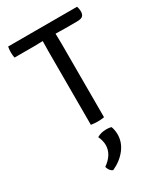

<svg xmlns="http://www.w3.org/2000/svg" viewBox="-197 -622 819 954"><g transform="rotate(-30 212.5 -145.5)"><path d="M177 -420.5Q177 -436.5 177.5 -450Q178 -463.5 178 -480Q168.5 -480 152.5 -479.5Q136.5 -479 127.5 -479H15.5Q12.5 -494.5 12.5 -510.5Q12.5 -527 15.5 -542.5H411Q416 -528.5 416 -513Q416 -496 407.2 -487.5Q398.5 -479 373 -479H302Q293.5 -479 276.8 -479.5Q260 -480 251.5 -480Q251.5 -463.5 252 -450Q252.5 -436.5 252.5 -420.5V0Q237 3 215 3Q206 3 195.5 2.2Q185 1.5 177 0ZM260 61Q263.5 68 266 81.2Q268.5 94.5 268.5 107Q268.5 152.5 239.2 190.2Q210 228 161 250.5Q151.5 247.5 144.2 237.8Q137 228 134.5 217Q191 177 191 123.5Q191 110 187.2 96Q183.5 82 178 71.5Q200.5 57.5 232.5 57.5Q248.5 57.5 260 61Z"/></g></svg>

Font: Signika SC Light
Style: Regular
Weight: 300
Designer: Anna Giedryś
Foundry: Anna Giedryś
Version: Version 2.000; ttfautohint (v1.8.3) -l 8 -r 50 -G 200 -x 9 -